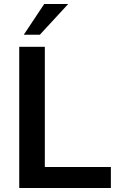

<svg xmlns="http://www.w3.org/2000/svg" viewBox="-20 -948 600 968"><path d="M77 0V-712H206V-106H539V0ZM181 -773H100L203 -928H324Z"/></svg>

Font: PRinguin Sans
Style: Bold
Weight: 700
Designer: Vernon Adams
Foundry: Vernon Adams
Version: ""